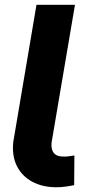

<svg xmlns="http://www.w3.org/2000/svg" viewBox="-20 -770 395 799"><path d="M292 -750 194.8 -177.7Q192.9 -160.2 196.8 -147.2Q200.7 -134.3 211.2 -126.7Q221.7 -119.1 240.2 -118.7Q252.4 -117.7 264.9 -119.4Q277.3 -121.1 289.6 -123L288.6 0.5Q270 4.4 251.2 6.8Q232.4 9.3 212.9 9.3Q156.2 8.8 114 -13.9Q71.8 -36.6 50.5 -78.6Q29.3 -120.6 35.2 -179.2L131.8 -750Z"/></svg>

Font: Roboto Black
Style: Italic
Weight: 900
Italic angle: -12°
Designer: Christian Robertson
Foundry: Google
Version: Version 3.0; 2020